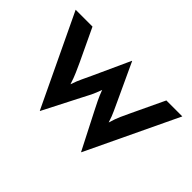

<svg xmlns="http://www.w3.org/2000/svg" viewBox="-87 -640 868 868"><g transform="rotate(45 347.0 -206.0)"><path d="M214.6 20.8 6.2 -416.7H113.9L188.2 -259.7Q197.9 -238.2 208 -215.6Q218.1 -193.1 227.8 -161.8Q238.2 -192.4 248.6 -213.9Q259 -235.4 268.8 -256.9L349.3 -433.3H350.7L432.6 -256.9Q441.7 -236.1 452.1 -214.6Q462.5 -193.1 472.2 -161.8Q481.9 -194.4 491.7 -216.3Q501.4 -238.2 511.8 -259.7L586.1 -416.7H688.2L479.9 20.8H478.5L389.6 -152.8Q378.5 -174.3 368.1 -195.8Q357.6 -217.4 347.2 -245.1Q337.5 -217.4 327.1 -195.8Q316.7 -174.3 304.9 -152.8L216 20.8Z"/></g></svg>

Font: Afacad Flux Medium
Style: Regular
Weight: 500
Designer: Kristian Moeller
Foundry: Dicotype
Version: Version 1.100